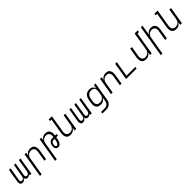

<svg xmlns="http://www.w3.org/2000/svg" viewBox="602 -2958 5395 5395"><g transform="rotate(-45 3300.0 -260.0)"><path d="M121 8Q104 8 89 3.5Q74 -1 62.5 -11.5Q51 -22 44.5 -36.5Q38 -51 35.5 -66.5Q33 -82 34 -98.5Q35 -115 38 -132L102 -520H165L99 -122Q97 -108 98 -94Q99 -80 106 -69Q113 -58 126 -53Q139 -48 153 -48Q169 -48 185 -56Q201 -64 211.5 -78.5Q222 -93 228 -109.5Q234 -126 236 -142L299 -520H361L295 -122Q293 -108 294 -94Q295 -80 302 -69Q309 -58 322 -53Q335 -48 349 -48Q366 -48 381.5 -56Q397 -64 408 -78.5Q419 -93 424.5 -109.5Q430 -126 432 -142L495 -520H558L472 0H409L417 -50Q409 -37 398 -26Q387 -15 374.5 -7Q362 1 346.5 4.5Q331 8 317 8Q300 8 284.5 3Q269 -2 257.5 -13Q246 -24 240 -39Q234 -54 231 -71Q224 -54 213 -39Q202 -24 187.5 -13Q173 -2 155.5 3Q138 8 121 8Z M599 215 721 -520H786L771 -429Q785 -452 804 -471.5Q823 -491 846 -504Q869 -517 894.5 -522.5Q920 -528 945 -528Q974 -528 1001.5 -521Q1029 -514 1050 -497.5Q1071 -481 1084 -457Q1097 -433 1102.5 -406Q1108 -379 1107 -350Q1106 -321 1101 -292L1053 0H988L1038 -302Q1041 -323 1041.5 -343.5Q1042 -364 1037.5 -383.5Q1033 -403 1023 -420Q1013 -437 997.5 -448.5Q982 -460 962.5 -465Q943 -470 922 -470Q902 -470 882 -466.5Q862 -463 843.5 -454.5Q825 -446 809 -432Q793 -418 781.5 -400.5Q770 -383 763.5 -364Q757 -345 754 -325L664 215Z M1199 215 1321 -520H1386L1371 -429Q1385 -452 1404 -471.5Q1423 -491 1446 -504Q1469 -517 1494.5 -522.5Q1520 -528 1545 -528Q1574 -528 1601.5 -521Q1629 -514 1650 -497.5Q1671 -481 1684 -457Q1697 -433 1702.5 -406Q1708 -379 1707 -350Q1706 -321 1701 -292V-289H1761V-231H1691L1684 -187Q1680 -166 1675 -145.5Q1670 -125 1663 -104.5Q1656 -84 1645 -64.5Q1634 -45 1619.5 -28.5Q1605 -12 1584 -2Q1563 8 1543 8Q1524 8 1506.5 3.5Q1489 -1 1475 -11.5Q1461 -22 1452.5 -37.5Q1444 -53 1440.5 -70.5Q1437 -88 1438 -107Q1439 -126 1442 -145Q1445 -162 1449.5 -179Q1454 -196 1462 -212.5Q1470 -229 1481.5 -243.5Q1493 -258 1508 -268.5Q1523 -279 1541 -284Q1559 -289 1576 -289H1636L1638 -302Q1641 -323 1641.5 -343.5Q1642 -364 1637.5 -383.5Q1633 -403 1623 -420Q1613 -437 1597.5 -448.5Q1582 -460 1562.5 -465Q1543 -470 1522 -470Q1502 -470 1482 -466.5Q1462 -463 1443.5 -454.5Q1425 -446 1409 -432Q1393 -418 1381.5 -400.5Q1370 -383 1363.5 -364Q1357 -345 1354 -325L1264 215ZM1536 -50Q1550 -50 1562 -59Q1574 -68 1582.5 -80.5Q1591 -93 1596 -106Q1601 -119 1605.5 -132.5Q1610 -146 1613 -159.5Q1616 -173 1619 -187L1626 -231H1575Q1559 -231 1543 -222.5Q1527 -214 1517 -200Q1507 -186 1501 -169.5Q1495 -153 1492 -137Q1490 -122 1490 -107.5Q1490 -93 1494.5 -80Q1499 -67 1510.5 -58.5Q1522 -50 1536 -50Z M2028 8Q1999 8 1972 1Q1945 -6 1923.5 -22.5Q1902 -39 1889 -63Q1876 -87 1870.5 -114Q1865 -141 1866.5 -170Q1868 -199 1872 -228L1947 -677H1887L1896 -735H2021L1936 -218Q1932 -197 1932 -176.5Q1932 -156 1936 -136.5Q1940 -117 1950 -100Q1960 -83 1976 -71.5Q1992 -60 2011.5 -55Q2031 -50 2052 -50Q2072 -50 2091.5 -53.5Q2111 -57 2130 -65.5Q2149 -74 2165 -88Q2181 -102 2192 -119.5Q2203 -137 2210 -156Q2217 -175 2220 -195L2274 -520H2339L2253 0H2188L2203 -91Q2189 -68 2170 -48.5Q2151 -29 2127.5 -16Q2104 -3 2078.5 2.5Q2053 8 2028 8Z M2521 8Q2504 8 2489 3.5Q2474 -1 2462.5 -11.5Q2451 -22 2444.5 -36.5Q2438 -51 2435.5 -66.5Q2433 -82 2434 -98.5Q2435 -115 2438 -132L2502 -520H2565L2499 -122Q2497 -108 2498 -94Q2499 -80 2506 -69Q2513 -58 2526 -53Q2539 -48 2553 -48Q2569 -48 2585 -56Q2601 -64 2611.5 -78.5Q2622 -93 2628 -109.5Q2634 -126 2636 -142L2699 -520H2761L2695 -122Q2693 -108 2694 -94Q2695 -80 2702 -69Q2709 -58 2722 -53Q2735 -48 2749 -48Q2766 -48 2781.5 -56Q2797 -64 2808 -78.5Q2819 -93 2824.5 -109.5Q2830 -126 2832 -142L2895 -520H2958L2872 0H2809L2817 -50Q2809 -37 2798 -26Q2787 -15 2774.5 -7Q2762 1 2746.5 4.5Q2731 8 2717 8Q2700 8 2684.5 3Q2669 -2 2657.5 -13Q2646 -24 2640 -39Q2634 -54 2631 -71Q2624 -54 2613 -39Q2602 -24 2587.5 -13Q2573 -2 2555.5 3Q2538 8 2521 8Z M3083 215V157H3232Q3250 157 3268.5 153.5Q3287 150 3304 141.5Q3321 133 3335 119.5Q3349 106 3359 90Q3369 74 3375 56Q3381 38 3384 20L3403 -92Q3389 -69 3369.5 -49Q3350 -29 3326 -16Q3302 -3 3275.5 2.5Q3249 8 3224 8Q3195 8 3167.5 1Q3140 -6 3118.5 -22Q3097 -38 3083 -62Q3069 -86 3063.5 -113.5Q3058 -141 3059 -170Q3060 -199 3064 -228L3081 -328Q3085 -353 3093 -378.5Q3101 -404 3114.5 -427.5Q3128 -451 3148 -471Q3168 -491 3191.5 -504Q3215 -517 3241.5 -522.5Q3268 -528 3293 -528Q3322 -528 3350.5 -521Q3379 -514 3400 -497.5Q3421 -481 3434.5 -457Q3448 -433 3455 -405L3474 -520H3539L3448 30Q3444 55 3435.5 79.5Q3427 104 3412.5 126.5Q3398 149 3377 167Q3356 185 3331.5 196Q3307 207 3282 211Q3257 215 3232 215ZM3248 -50Q3268 -50 3288 -53.5Q3308 -57 3327 -65.5Q3346 -74 3362.5 -87.5Q3379 -101 3391 -118.5Q3403 -136 3410 -155.5Q3417 -175 3420 -195L3437 -295Q3440 -316 3440.5 -338Q3441 -360 3437 -380Q3433 -400 3422.5 -418Q3412 -436 3396 -448Q3380 -460 3359.5 -465Q3339 -470 3318 -470Q3298 -470 3277 -466.5Q3256 -463 3236.5 -453.5Q3217 -444 3200.5 -429Q3184 -414 3172.5 -396Q3161 -378 3154.5 -358.5Q3148 -339 3144 -318L3128 -218Q3124 -197 3123.5 -176Q3123 -155 3128 -135.5Q3133 -116 3143.5 -99Q3154 -82 3170 -70.5Q3186 -59 3206.5 -54.5Q3227 -50 3248 -50Z M3635 0 3721 -520H3786L3771 -429Q3785 -452 3804 -471.5Q3823 -491 3846 -504Q3869 -517 3894.5 -522.5Q3920 -528 3945 -528Q3974 -528 4001.5 -521Q4029 -514 4050 -497.5Q4071 -481 4084 -457Q4097 -433 4102.5 -406Q4108 -379 4107 -350Q4106 -321 4101 -292L4053 0H3988L4038 -302Q4041 -323 4041.5 -343.5Q4042 -364 4037.5 -383.5Q4033 -403 4023 -420Q4013 -437 3997.5 -448.5Q3982 -460 3962.5 -465Q3943 -470 3922 -470Q3902 -470 3882 -466.5Q3862 -463 3843.5 -454.5Q3825 -446 3809 -432Q3793 -418 3781.5 -400.5Q3770 -383 3763.5 -364Q3757 -345 3754 -325L3700 0Z M4235 0 4321 -520H4386L4309 -58H4662L4653 0Z M5028 8Q4999 8 4972 1Q4945 -6 4923.5 -22.5Q4902 -39 4889 -63Q4876 -87 4870.5 -114Q4865 -141 4866.5 -170Q4868 -199 4872 -228L4921 -520H4986L4936 -218Q4932 -197 4932 -176.5Q4932 -156 4936 -136.5Q4940 -117 4950 -100Q4960 -83 4976 -71.5Q4992 -60 5011.5 -55Q5031 -50 5052 -50Q5072 -50 5091.5 -53.5Q5111 -57 5130 -65.5Q5149 -74 5165 -88Q5181 -102 5192 -119.5Q5203 -137 5210 -156Q5217 -175 5220 -195L5309 -735H5434L5425 -677H5365L5253 0H5188L5203 -91Q5189 -68 5170 -48.5Q5151 -29 5127.5 -16Q5104 -3 5078.5 2.5Q5053 8 5028 8Z M5399 215 5556 -735H5621L5571 -429Q5585 -452 5604 -471.5Q5623 -491 5646 -504Q5669 -517 5694.5 -522.5Q5720 -528 5745 -528Q5774 -528 5801.5 -521Q5829 -514 5850 -497.5Q5871 -481 5884 -457Q5897 -433 5902.5 -406Q5908 -379 5907 -350Q5906 -321 5901 -292L5853 0H5788L5838 -302Q5841 -323 5841.5 -343.5Q5842 -364 5837.5 -383.5Q5833 -403 5823 -420Q5813 -437 5797.5 -448.5Q5782 -460 5762.5 -465Q5743 -470 5722 -470Q5702 -470 5682 -466.5Q5662 -463 5643.5 -454.5Q5625 -446 5609 -432Q5593 -418 5581.5 -400.5Q5570 -383 5563.5 -364Q5557 -345 5554 -325L5464 215Z M6228 8Q6199 8 6172 1Q6145 -6 6123.5 -22.5Q6102 -39 6089 -63Q6076 -87 6070.5 -114Q6065 -141 6066.5 -170Q6068 -199 6072 -228L6147 -677H6087L6096 -735H6221L6136 -218Q6132 -197 6132 -176.5Q6132 -156 6136 -136.5Q6140 -117 6150 -100Q6160 -83 6176 -71.5Q6192 -60 6211.5 -55Q6231 -50 6252 -50Q6272 -50 6291.5 -53.5Q6311 -57 6330 -65.5Q6349 -74 6365 -88Q6381 -102 6392 -119.5Q6403 -137 6410 -156Q6417 -175 6420 -195L6474 -520H6539L6453 0H6388L6403 -91Q6389 -68 6370 -48.5Q6351 -29 6327.5 -16Q6304 -3 6278.5 2.5Q6253 8 6228 8Z"/></g></svg>

Font: Iosevka Light Extended
Style: Italic
Weight: 300
Width: 7
Italic angle: -9°
Monospace: yes
Designer: Belleve Invis
Foundry: Belleve Invis
Version: Version 32.5.0; ttfautohint (v1.8.4)